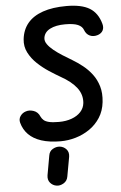

<svg xmlns="http://www.w3.org/2000/svg" viewBox="-79 -1066 923 1464"><g transform="rotate(-5 382.0 -334.5)"><path d="M354.5 10Q268 10 206.8 -10Q145.5 -30 108.8 -67.5Q72 -105 58 -157.5Q50.5 -186 66.2 -208.8Q82 -231.5 107.5 -239.5Q135.5 -249.5 168.8 -238Q202 -226.5 216.5 -191Q224 -175 237.5 -163Q251 -151 278.2 -144.5Q305.5 -138 353.5 -138Q408 -138 451.2 -153.8Q494.5 -169.5 520.8 -198.2Q547 -227 551 -265.5Q557 -329.5 517 -382Q477 -434.5 395 -480Q357.5 -501.5 311.5 -531.5Q265.5 -561.5 224.2 -600.2Q183 -639 158.5 -686.5Q134 -734 140 -789.5Q148 -862 189.5 -911.8Q231 -961.5 305.8 -987.5Q380.5 -1013.5 487 -1013.5Q602 -1013.5 663.8 -976Q725.5 -938.5 748.5 -854.5Q756.5 -826 745.8 -804.2Q735 -782.5 707 -772.5Q673 -761.5 645 -774Q617 -786.5 604.5 -820.5Q595 -847 563 -861.2Q531 -875.5 464 -875.5Q393.5 -875.5 349 -852.5Q304.5 -829.5 298.5 -785.5Q295.5 -761.5 312.2 -737.5Q329 -713.5 358.2 -689.8Q387.5 -666 423.5 -643.2Q459.5 -620.5 495 -599.5Q534.5 -576 573.5 -545.2Q612.5 -514.5 643.2 -474Q674 -433.5 689.8 -380.8Q705.5 -328 698 -260Q690.5 -192.5 657.8 -141.8Q625 -91 575.8 -57.2Q526.5 -23.5 469 -6.8Q411.5 10 354.5 10ZM292 344Q263.5 339.5 244.5 317Q225.5 294.5 231 259.5L257.5 111Q262.5 78 288.8 62.8Q315 47.5 342.5 50Q373 53.5 393 75.8Q413 98 407.5 133.5L380.5 282.5Q375 316 346.8 332.5Q318.5 349 292 344Z"/></g></svg>

Font: Edu NSW ACT Cursive
Style: Regular
Weight: 400
Designer: Tina and Corey Anderson, Eben Sorkin, Mirko Velimirovic
Foundry: Sorkin Type Co.
Version: Version 2.000